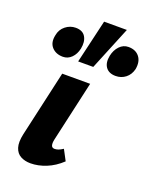

<svg xmlns="http://www.w3.org/2000/svg" viewBox="-136 -787 696 872"><g transform="rotate(20 212.0 -351.5)"><path d="M119 8Q92 8 71.5 -3Q51 -14 43 -39Q35 -64 44 -105L116 -424H251L185 -131Q181 -113 184 -102Q187 -91 200 -91Q208 -91 217 -94Q226 -97 240 -106L267 -55Q233 -23 194.5 -7.5Q156 8 119 8ZM165 -501 214 -711H324L238 -501ZM92 -497Q58 -497 38.5 -518.5Q19 -540 27 -577Q32 -606 54 -623.5Q76 -641 103 -641Q137 -641 150.5 -618Q164 -595 157 -560Q151 -532 133.5 -514.5Q116 -497 92 -497ZM347 -497Q314 -497 299 -518Q284 -539 291 -574Q297 -603 315 -622Q333 -641 358 -641Q393 -641 411 -618Q429 -595 422 -557Q415 -529 394.5 -513Q374 -497 347 -497Z"/></g></svg>

Font: Ysabeau Office ExtraBold
Style: Italic
Weight: 800
Italic angle: -12°
Designer: Christian Thalmann (Catharsis Fonts)
Version: Version 2.001;gftools[0.9.30]; featfreeze: tnum,lnum,ss02